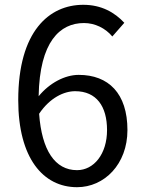

<svg xmlns="http://www.w3.org/2000/svg" viewBox="-20 -767 595 800"><path d="M293 -387C382 -387 426 -324 426 -225C426 -125 371 -58 301 -58C209 -58 154 -141 143 -293C188 -360 247 -387 293 -387ZM301 13C415 13 511 -83 511 -225C511 -378 432 -455 308 -455C250 -455 186 -421 141 -366C145 -594 230 -671 330 -671C375 -671 419 -650 448 -615L498 -672C458 -715 403 -747 327 -747C185 -747 56 -637 56 -350C56 -108 160 13 301 13Z"/></svg>

Font: Source Han Sans HK
Style: Regular
Weight: 400
Designer: Ryoko NISHIZUKA 西塚涼子 (kana, bopomofo & ideographs); Paul D. Hunt (Latin, Greek & Cyrillic); Sandoll Communications 산돌커뮤니
Foundry: Adobe
Version: Version 2.000;hotconv 1.0.107;makeotfexe 2.5.65593